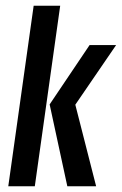

<svg xmlns="http://www.w3.org/2000/svg" viewBox="-20 -653 427 673"><path d="M9 0 98 -633H191L102 0ZM216 0 154 -287 294 -495H387L244 -286L317 0Z"/></svg>

Font: Alumni Sans Thin SemiBold
Style: Italic
Weight: 600
Italic angle: -8°
Version: Version 1.016